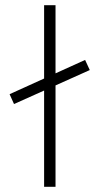

<svg xmlns="http://www.w3.org/2000/svg" viewBox="-20 -720 387 740"><path d="M308 -489 17 -357 34 -319 326 -450ZM150 0H194V-700H150Z"/></svg>

Font: Advent Pro Light
Style: Regular
Weight: 300
Version: Version 3.000